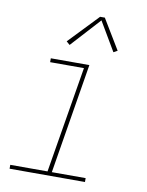

<svg xmlns="http://www.w3.org/2000/svg" viewBox="-85 -817 670 878"><g transform="rotate(10 250.0 -378.0)"><path d="M21 0V-18H194L276 -512H119V-530H298L214 -18H371V0ZM193 -605 177 -619 308 -756H330L414 -617L396 -607L317 -741Z"/></g></svg>

Font: Iosevka Slab Thin Oblique
Style: Regular
Weight: 100
Italic angle: -9°
Monospace: yes
Designer: Belleve Invis
Foundry: Belleve Invis
Version: Version 11.1.0; ttfautohint (v1.8.3)